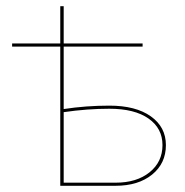

<svg xmlns="http://www.w3.org/2000/svg" viewBox="-20 -598 596 618"><path d="M514 -131Q514 -72 469.5 -36Q425 0 352 0H174V-448H19V-458H174V-578H185V-458H439V-448H185V-247Q257 -258 332 -258Q417 -258 465.5 -223.5Q514 -189 514 -131ZM503 -131Q503 -185 458 -216.5Q413 -248 332 -248Q261 -248 185 -237V-10H352Q420 -10 461.5 -43.5Q503 -77 503 -131Z"/></svg>

Font: Ysabeau SC Hairline
Style: Regular
Weight: 100
Designer: Christian Thalmann (Catharsis Fonts)
Version: Version 0.003